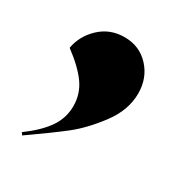

<svg xmlns="http://www.w3.org/2000/svg" viewBox="-97 -272 468 497"><g transform="rotate(30 136.5 -23.5)"><path d="M112 21Q112 -15 91.5 -44Q71 -73 28 -105Q35 -144 65 -172Q95 -200 138 -200Q183 -200 212 -168.5Q241 -137 241 -91Q241 -41 206 5.5Q171 52 134.5 80.5Q98 109 35 153L30 146Q71 116 91.5 86.5Q112 57 112 21Z"/></g></svg>

Font: Nyght Serif Bold
Style: Regular
Weight: 700
Designer: Maksym Kobuzan
Version: Version 0.410